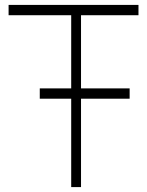

<svg xmlns="http://www.w3.org/2000/svg" viewBox="-20 -762 599 782"><path d="M310 -700V-402H508V-360H310V0H270V-360H142V-402H270V-700H15V-742H544V-700Z"/></svg>

Font: Morrison Thin
Style: Regular
Weight: 100
Designer: Pablo Impallari, Rodrigo Fuenzalida (Modified by Dan O. Williams)
Version: Version 0.03;June 6, 2019;FontCreator 11.5.0.2425 64-bit; tt